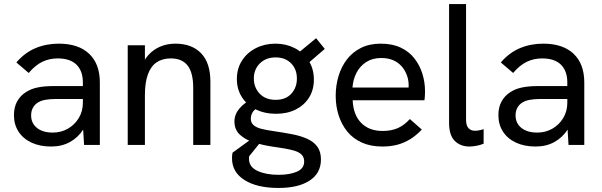

<svg xmlns="http://www.w3.org/2000/svg" viewBox="-20 -717 2977 950"><path d="M396 0 390 -99V-309Q390 -366 358.5 -397Q327 -428 265 -428Q225 -428 190 -411.5Q155 -395 122 -356L61 -408Q102 -456 155 -478.5Q208 -501 271 -501Q368 -501 421 -451Q474 -401 474 -309V0ZM233 8Q177 8 135.5 -11.5Q94 -31 71.5 -66Q49 -101 49 -147Q49 -188 65.5 -216.5Q82 -245 108 -261Q134 -278 167.5 -284.5Q201 -291 238 -291H398V-227H250Q228 -227 204 -223Q180 -219 162 -206Q149 -196 141.5 -181Q134 -166 134 -146Q134 -107 163 -84Q192 -61 241 -61Q282 -61 315.5 -80Q349 -99 369.5 -132.5Q390 -166 390 -208L425 -172Q419 -119 393 -78Q367 -37 326.5 -14.5Q286 8 233 8Z M612 0V-493H697V-388L677 -381Q691 -419 715 -445.5Q739 -472 773 -486.5Q807 -501 848 -501Q929 -501 975 -453.5Q1021 -406 1021 -313V0H936V-282Q936 -357 908.5 -392.5Q881 -428 825 -428Q784 -428 755.5 -409Q727 -390 712 -349.5Q697 -309 697 -246V0Z M1358 213Q1252 213 1190 174Q1128 135 1128 66Q1128 61 1128.5 53Q1129 45 1131 38L1254 -51L1283 -31L1213 56Q1212 60 1212 63Q1212 66 1212 69Q1212 109 1254 128.5Q1296 148 1358 148Q1413 148 1449 132.5Q1485 117 1485 82Q1485 62 1473.5 49.5Q1462 37 1440.5 30Q1419 23 1390 18Q1361 13 1325 8Q1280 1 1237.5 -12Q1195 -25 1167.5 -50Q1140 -75 1140 -116Q1140 -151 1164.5 -180Q1189 -209 1229 -228L1283 -193Q1249 -185 1235 -168.5Q1221 -152 1221 -129Q1221 -110 1234.5 -98Q1248 -86 1273.5 -79.5Q1299 -73 1335 -68Q1383 -61 1425 -53Q1467 -45 1499.5 -30.5Q1532 -16 1550 8.5Q1568 33 1568 72Q1568 140 1512 176.5Q1456 213 1358 213ZM1346 -154Q1289 -154 1245 -176Q1201 -198 1176.5 -237Q1152 -276 1152 -326Q1152 -378 1177.5 -417.5Q1203 -457 1246.5 -479Q1290 -501 1343 -501Q1395 -501 1438 -479Q1481 -457 1507 -417Q1533 -377 1533 -323Q1533 -272 1509 -234Q1485 -196 1443 -175Q1401 -154 1346 -154ZM1344 -223Q1394 -223 1421.5 -253.5Q1449 -284 1449 -328Q1449 -375 1420 -404Q1391 -433 1344 -433Q1296 -433 1266 -403.5Q1236 -374 1236 -329Q1236 -284 1265 -253.5Q1294 -223 1344 -223ZM1501 -401 1440 -442 1544 -528 1587 -475Z M1872 8Q1814 8 1770.5 -11.5Q1727 -31 1698.5 -66Q1670 -101 1655.5 -146.5Q1641 -192 1641 -243Q1641 -294 1655 -340.5Q1669 -387 1696.5 -423Q1724 -459 1766 -480Q1808 -501 1864 -501Q1921 -501 1962.5 -481.5Q2004 -462 2030.5 -428Q2057 -394 2070 -352Q2083 -310 2083 -265Q2083 -261 2082.5 -246.5Q2082 -232 2080 -221H1725Q1728 -149 1767 -109Q1806 -69 1873 -69Q1916 -69 1948 -83Q1980 -97 2008 -128L2067 -76Q2040 -47 2010 -28.5Q1980 -10 1946.5 -1Q1913 8 1872 8ZM1999 -264Q2001 -272 2001.5 -280Q2002 -288 2002 -296Q2002 -320 1993.5 -344Q1985 -368 1968.5 -387.5Q1952 -407 1926.5 -418.5Q1901 -430 1866 -430Q1823 -430 1792 -410Q1761 -390 1744 -357Q1727 -324 1724 -284H2027Z M2303 8Q2258 8 2230 -20Q2202 -48 2202 -109V-697H2286V-125Q2286 -96 2298 -83Q2310 -70 2330 -70Q2339 -70 2350 -72Q2361 -74 2373 -78V-6Q2356 1 2337 4.5Q2318 8 2303 8Z M2793 0 2787 -99V-309Q2787 -366 2755.5 -397Q2724 -428 2662 -428Q2622 -428 2587 -411.5Q2552 -395 2519 -356L2458 -408Q2499 -456 2552 -478.5Q2605 -501 2668 -501Q2765 -501 2818 -451Q2871 -401 2871 -309V0ZM2630 8Q2574 8 2532.5 -11.5Q2491 -31 2468.5 -66Q2446 -101 2446 -147Q2446 -188 2462.5 -216.5Q2479 -245 2505 -261Q2531 -278 2564.5 -284.5Q2598 -291 2635 -291H2795V-227H2647Q2625 -227 2601 -223Q2577 -219 2559 -206Q2546 -196 2538.5 -181Q2531 -166 2531 -146Q2531 -107 2560 -84Q2589 -61 2638 -61Q2679 -61 2712.5 -80Q2746 -99 2766.5 -132.5Q2787 -166 2787 -208L2822 -172Q2816 -119 2790 -78Q2764 -37 2723.5 -14.5Q2683 8 2630 8Z"/></svg>

Font: Hanken Grotesk
Style: Regular
Weight: 400
Designer: Alfredo Marco Pradil
Foundry: Hanken Design Co.
Version: Version 3.013